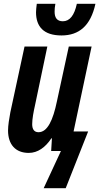

<svg xmlns="http://www.w3.org/2000/svg" viewBox="-20 -788 527 1002"><path d="M301 -603C392 -603 453 -653 478 -768H381C368 -708 344 -677 308 -677C278 -677 265 -695 265 -727C265 -739 266 -754 269 -768H172C170 -753 168 -735 168 -724C168 -650 207 -603 301 -603ZM208 194H323L440 -102H364L458 -545H339L277 -259C257 -162 228 -98 181 -98C158 -98 148 -114 148 -140C148 -168 155 -204 163 -240L227 -545H108L34 -202C28 -169 22 -134 22 -107C22 -34 61 10 130 10C177 10 217 -19 248 -66H251L247 0H298Z"/></svg>

Font: Noto Sans ExtraCondensed
Style: Bold Italic
Weight: 700
Width: 2
Italic angle: -12°
Designer: Monotype Design Team
Foundry: Monotype Imaging Inc.
Version: Version 2.013